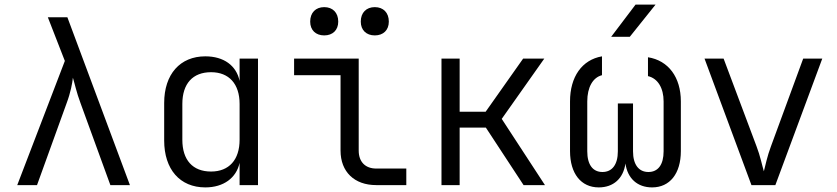

<svg xmlns="http://www.w3.org/2000/svg" viewBox="-20 -805 3640 835"><path d="M141 0 270 -357C287 -402 295 -445 297 -467C304 -445 313 -402 330 -357L460 0H545L273 -730H188L262 -540L55 0Z M1022 -453C1008 -520 953 -560 873 -560C763 -560 694 -482 694 -357V-194C694 -69 762 10 873 10C952 10 1008 -31 1022 -97V0H1102V-550H1022ZM898 -59C818 -59 773 -109 773 -197V-353C773 -441 818 -491 898 -491C976 -491 1022 -440 1022 -353V-197C1022 -110 976 -59 898 -59Z M1390 -651C1427 -651 1451 -674 1451 -711C1451 -750 1427 -774 1390 -774C1353 -774 1329 -750 1329 -711C1329 -674 1353 -651 1390 -651ZM1610 -651C1647 -651 1671 -674 1671 -711C1671 -750 1647 -774 1610 -774C1573 -774 1549 -750 1549 -711C1549 -674 1573 -651 1610 -651ZM1747 0V-72H1616C1569 -72 1540 -101 1540 -150V-550H1259V-478H1461V-150C1461 -58 1521 0 1616 0Z M1979 0V-250H2093L2257 0H2350L2162 -288L2347 -550H2255L2092 -319H1979V-550H1900V0Z M2744 -785 2638 -645H2719L2831 -785ZM2798 -474C2841 -464 2866 -422 2866 -364V-147C2866 -89 2842 -57 2800 -57C2758 -57 2733 -89 2733 -147V-355H2667V-147C2667 -89 2642 -57 2600 -57C2558 -57 2534 -89 2534 -147V-364C2534 -425 2558 -468 2598 -478V-560C2511 -545 2459 -471 2459 -364V-148C2459 -50 2507 10 2584 10C2648 10 2691 -29 2700 -94C2709 -29 2752 10 2816 10C2893 10 2941 -50 2941 -148V-364C2941 -469 2887 -542 2798 -556Z M3352 0 3556 -550H3473L3333 -169C3317 -127 3308 -83 3302 -60C3295 -83 3286 -128 3270 -169L3127 -550H3044L3248 0Z"/></svg>

Font: Tekne LDO Light
Style: Regular
Weight: 300
Monospace: yes
Designer: Alessio Laiso, Mario Rullo, Paolo Rosset
Foundry: Alessio Laiso
Version: Version 1.000;hotconv 1.0.109;makeotfexe 2.5.65596